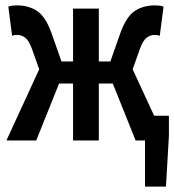

<svg xmlns="http://www.w3.org/2000/svg" viewBox="-20 -523 649 715"><path d="M520 172V0H485L400 -212H348V0H252V-212H200L115 0H4L126 -265L99 -341Q87 -373 73.5 -383Q60 -393 44 -393Q34 -393 25 -390L11 -498Q17 -501 25.5 -502Q34 -503 43 -503Q86 -503 117.5 -482.5Q149 -462 171 -402L209 -294H252V-491H348V-294H391L429 -402Q451 -462 482.5 -482.5Q514 -503 557 -503Q566 -503 574.5 -502Q583 -501 589 -498L575 -390Q566 -393 556 -393Q540 -393 526.5 -383Q513 -373 501 -341L474 -265L554 -92H609V-17L598 172Z"/></svg>

Font: Source Code Pro Semibold
Style: Regular
Weight: 600
Monospace: yes
Designer: Paul D. Hunt, Teo Tuominen
Foundry: Adobe Systems Incorporated
Version: Version 2.030;PS 1.000;hotconv 16.6.51;makeotf.lib2.5.65220